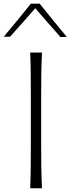

<svg xmlns="http://www.w3.org/2000/svg" viewBox="-59 -1016 380 1036"><path d="M104 0H167.5Q164.6 -62 163.8 -119.1Q163.1 -176.3 163.1 -243.7V-488.3Q163.1 -556.2 163.8 -613.3Q164.6 -670.4 167.5 -732.4H104Q106.4 -670.4 106.9 -613.3Q107.4 -556.2 107.4 -488.3V-243.7Q107.4 -176.3 106.9 -119.1Q106.4 -62 104 0ZM267.6 -815.9 301.3 -816.9Q263.7 -861.8 227.3 -906.7Q190.9 -951.7 155.3 -996.1H107.4Q71.8 -951.7 35.4 -907.2Q-1 -862.8 -38.6 -817.9H-4.9Q30.3 -856.9 64.2 -895Q98.1 -933.1 131.3 -971.7Q164.6 -933.1 198.7 -894Q232.9 -855 267.6 -815.9Z"/></svg>

Font: Pinar-VF
Style: Regular
Weight: 300
Designer: Amin Abedi
Version: Version 3.0